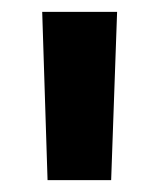

<svg xmlns="http://www.w3.org/2000/svg" viewBox="-20 -720 268 323"><path d="M167 -417 177 -700H51L60 -417Z"/></svg>

Font: Montserrat-Alt1
Style: Bold
Weight: 700
Designer: Differentunic
Foundry: Differentunic
Version: Version 7.222